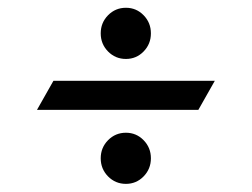

<svg xmlns="http://www.w3.org/2000/svg" viewBox="-20 -609 635 484"><path d="M114.7 -405.3H521.5L480 -332H73.2ZM252.4 -479.2Q233.9 -498 233.9 -524.9Q233.9 -551.8 252.4 -570.6Q271 -589.4 297.4 -589.4Q323.7 -589.4 342 -570.6Q360.4 -551.8 360.4 -524.9Q360.4 -498 342 -479.2Q323.7 -460.4 297.4 -460.4Q271 -460.4 252.4 -479.2ZM252.4 -164.3Q233.9 -183.1 233.9 -210Q233.9 -236.8 252.4 -255.6Q271 -274.4 297.4 -274.4Q323.7 -274.4 342 -255.6Q360.4 -236.8 360.4 -210Q360.4 -183.1 342 -164.3Q323.7 -145.5 297.4 -145.5Q271 -145.5 252.4 -164.3Z"/></svg>

Font: Modern Antiqua
Style: Book
Weight: 400
Designer: Wojciech Kalinowski "wmk69" (wmk69@o2.pl)
Foundry: Wojciech Kalinowski "wmk69" (wmk69@o2.pl)
Version: Version 3.1.0; 2021-05-28